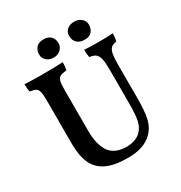

<svg xmlns="http://www.w3.org/2000/svg" viewBox="-197 -994 1076 1143"><g transform="rotate(-30 340.5 -422.5)"><path d="M519 -47Q463 9 353 9Q259 9 204.5 -17.5Q150 -44 126.5 -97Q103 -150 103 -233V-532Q103 -571 98 -589.5Q93 -608 81 -615Q69 -622 42 -626Q36 -645 36 -679Q76 -676 157 -676Q252 -676 299 -679Q299 -647 294 -626Q263 -623 249.5 -616Q236 -609 231 -590.5Q226 -572 226 -532V-248Q226 -154 261.5 -103Q297 -52 380 -52Q407 -52 434.5 -61.5Q462 -71 480 -91Q502 -114 510.5 -152Q519 -190 519 -268V-497Q519 -547 513.5 -573Q508 -599 494 -611Q480 -623 451 -626Q446 -654 446 -679Q482 -676 545 -676Q604 -676 643 -679Q643 -652 637 -626Q613 -623 600 -611.5Q587 -600 582 -574.5Q577 -549 577 -500V-271Q577 -180 565 -130Q553 -80 519 -47ZM200 -788Q200 -816 216.5 -835Q233 -854 266 -854Q300 -854 317 -836.5Q334 -819 334 -790Q334 -764 315 -746.5Q296 -729 268 -729Q238 -729 219 -746Q200 -763 200 -788ZM410 -795Q410 -822 429 -838Q448 -854 478 -854Q507 -854 526.5 -837Q546 -820 546 -795Q546 -767 530 -748Q514 -729 481 -729Q447 -729 428.5 -747Q410 -765 410 -795Z"/></g></svg>

Font: Vollkorn SC SemiBold
Style: Regular
Weight: 600
Designer: Friedrich Althausen
Foundry: Friedrich Althausen
Version: Version 4.015